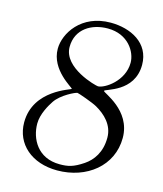

<svg xmlns="http://www.w3.org/2000/svg" viewBox="-108 -768 742 874"><g transform="rotate(15 263.0 -331.5)"><path d="M42 -148C42 -46 123 25 243 25C382 25 494 -63 494 -195C494 -327 356 -371 356 -380C356 -390 493 -409 493 -539C493 -643 399 -688 306 -688C167 -688 103 -583 103 -511C103 -411 212 -357 212 -351C212 -346 42 -303 42 -148ZM101 -158C101 -203 129 -250 143 -271C169 -310 233 -340 242 -340C247 -340 318 -315 339 -303C383 -278 426 -238 426 -178C426 -109 394 -66 357 -41C311 -10 286 -5 247 -5C143 -5 101 -87 101 -158ZM153 -533C153 -618 224 -659 300 -659C396 -659 440 -586 440 -535C440 -448 355 -393 324 -393C314 -393 153 -434 153 -533Z"/></g></svg>

Font: OFL Sorts Mill Goudy
Style: Italic
Weight: 500
Italic angle: -6°
Version: Version 003.000